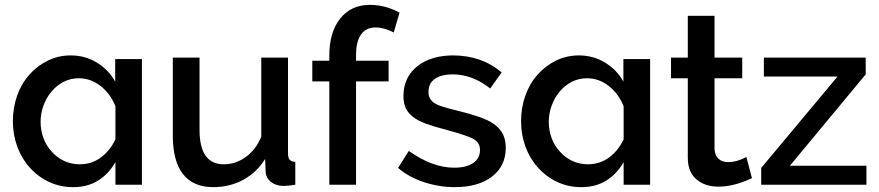

<svg xmlns="http://www.w3.org/2000/svg" viewBox="-20 -760 3617 790"><path d="M455 -93V0H564V-517H454V-424Q427 -473 378.5 -502.5Q330 -532 271 -532Q221 -532 177.5 -511Q134 -490 101 -453Q68 -416 50.5 -366.5Q33 -317 33 -261Q33 -205 51.5 -155.5Q70 -106 103 -70Q137 -32 182.5 -11Q228 10 281 10Q340 10 383.5 -17Q427 -44 455 -93ZM308 -84Q274 -84 244.5 -97.5Q215 -111 193 -136Q171 -159 159 -191Q147 -223 147 -259Q147 -292 158.5 -324.5Q170 -357 191 -382Q212 -408 241 -423Q270 -438 304 -438Q353 -438 393.5 -406.5Q434 -375 455 -323V-187Q433 -140 395 -112Q357 -84 308 -84Z M1071 -106 1073 -54Q1074 -28 1095 -11.5Q1116 5 1146 5Q1166 5 1195 0V-94Q1178 -95 1171.5 -103Q1165 -111 1165 -130V-523H1055V-197Q1032 -143 990.5 -113.5Q949 -84 901 -84Q801 -84 801 -225V-523H691V-203Q691 -97 733 -43.5Q775 10 857 10Q925 10 980.5 -20Q1036 -50 1071 -106Z M1445 -425H1579V-510H1445V-534Q1445 -589 1465.5 -618Q1486 -647 1525 -647Q1543 -647 1564 -641Q1585 -635 1600 -626L1624 -708Q1565 -740 1502 -740Q1425 -740 1380 -684Q1335 -628 1335 -531V-510H1265V-425H1335V0H1445Z M2061 -152Q2061 -185 2049 -208.5Q2037 -232 2012 -250Q1989 -266 1951.5 -279Q1914 -292 1857 -306Q1828 -313 1804.5 -320Q1781 -327 1769 -335Q1743 -351 1743 -381Q1743 -418 1770 -436Q1797 -454 1842 -454Q1924 -454 1997 -396L2044 -462Q1962 -532 1843 -532Q1800 -532 1763 -521Q1726 -510 1699 -489Q1640 -443 1640 -365Q1640 -335 1650 -314Q1660 -293 1682 -277Q1702 -262 1735.5 -250Q1769 -238 1823 -224Q1893 -205 1923 -191Q1955 -176 1955 -143Q1955 -108 1926.5 -89Q1898 -70 1849 -70Q1759 -70 1662 -139L1618 -69Q1662 -31 1724.5 -10.5Q1787 10 1851 10Q1948 10 2004.5 -33.5Q2061 -77 2061 -152Z M2546 -93V0H2655V-517H2545V-424Q2518 -473 2469.5 -502.5Q2421 -532 2362 -532Q2312 -532 2268.5 -511Q2225 -490 2192 -453Q2159 -416 2141.5 -366.5Q2124 -317 2124 -261Q2124 -205 2142.5 -155.5Q2161 -106 2194 -70Q2228 -32 2273.5 -11Q2319 10 2372 10Q2431 10 2474.5 -17Q2518 -44 2546 -93ZM2399 -84Q2365 -84 2335.5 -97.5Q2306 -111 2284 -136Q2262 -159 2250 -191Q2238 -223 2238 -259Q2238 -292 2249.5 -324.5Q2261 -357 2282 -382Q2303 -408 2332 -423Q2361 -438 2395 -438Q2444 -438 2484.5 -406.5Q2525 -375 2546 -323V-187Q2524 -140 2486 -112Q2448 -84 2399 -84Z M2976 -93Q2952 -93 2937 -106Q2922 -119 2920 -146V-438H3034V-523H2920V-695H2810V-523H2741V-438H2810V-111Q2810 -50 2848 -20Q2882 8 2937 8Q2999 8 3074 -27L3051 -114Q3012 -93 2976 -93Z M3545 0V-78H3230L3542 -454V-523H3123V-445H3426L3112 -69V0Z"/></svg>

Font: RT Raleway SemiBold
Style: Regular
Weight: 400
Designer: Matt McInerney, Pablo Impallari, Rodrigo Fuenzalida — Edited by Milan Moffatt in April 2016
Foundry: Matt McInerney, Pablo Impallari, Rodrigo Fuenzalida — Edited by Milan Moffatt in April 2016
Version: Version 3.001